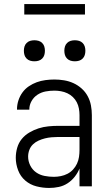

<svg xmlns="http://www.w3.org/2000/svg" viewBox="-20 -921 540 949"><path d="M223 8Q191 8 160 0Q129 -8 105 -28.5Q81 -49 69.5 -79.5Q58 -110 58 -141Q58 -166 65 -190.5Q72 -215 87.5 -234Q103 -253 125 -266Q147 -279 170.5 -286.5Q194 -294 219 -296.5Q244 -299 268 -299H373V-352Q373 -368 370 -384.5Q367 -401 359.5 -415.5Q352 -430 340 -441.5Q328 -453 313 -460Q298 -467 281.5 -470Q265 -473 249 -473Q227 -473 205.5 -469Q184 -465 165.5 -453Q147 -441 136 -421.5Q125 -402 125 -381V-379H64V-381Q64 -403 71 -424.5Q78 -446 91 -464Q104 -482 122.5 -494.5Q141 -507 161.5 -514.5Q182 -522 204.5 -525Q227 -528 249 -528Q273 -528 297 -524Q321 -520 343 -510Q365 -500 383.5 -483.5Q402 -467 413.5 -445.5Q425 -424 429.5 -400Q434 -376 434 -352V0H373V-88Q364 -66 349 -47Q334 -28 314 -15Q294 -2 270.5 3Q247 8 223 8ZM246 -47Q263 -47 280.5 -50.5Q298 -54 313.5 -62Q329 -70 341 -83Q353 -96 360.5 -112Q368 -128 370.5 -145.5Q373 -163 373 -180V-244H268Q252 -244 235 -242.5Q218 -241 202 -237Q186 -233 170.5 -226Q155 -219 143 -207.5Q131 -196 125 -180Q119 -164 119 -147Q119 -124 129.5 -103Q140 -82 158.5 -69Q177 -56 200 -51.5Q223 -47 246 -47ZM350 -618Q339 -618 329 -621Q319 -624 311.5 -631.5Q304 -639 301 -649Q298 -659 298 -670Q298 -681 301 -691Q304 -701 311.5 -708.5Q319 -716 329 -719Q339 -722 350 -722Q361 -722 371 -719Q381 -716 388.5 -708.5Q396 -701 399 -691Q402 -681 402 -670Q402 -659 399 -649Q396 -639 388.5 -631.5Q381 -624 371 -621Q361 -618 350 -618ZM150 -618Q139 -618 129 -621Q119 -624 111.5 -631.5Q104 -639 101 -649Q98 -659 98 -670Q98 -681 101 -691Q104 -701 111.5 -708.5Q119 -716 129 -719Q139 -722 150 -722Q161 -722 171 -719Q181 -716 188.5 -708.5Q196 -701 199 -691Q202 -681 202 -670Q202 -659 199 -649Q196 -639 188.5 -631.5Q181 -624 171 -621Q161 -618 150 -618ZM100 -849V-901H400V-849Z"/></svg>

Font: Iosevka Light
Style: Regular
Weight: 300
Monospace: yes
Designer: Belleve Invis
Foundry: Belleve Invis
Version: Version 32.5.0; ttfautohint (v1.8.4)